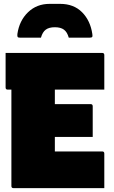

<svg xmlns="http://www.w3.org/2000/svg" viewBox="-20 -974 590 994"><path d="M192 -779H84Q74 -779 71.5 -782.5Q69 -786 70 -798Q80 -867 125 -910.5Q170 -954 237 -954H291Q362 -954 405 -910.5Q448 -867 458 -798Q460 -786 457 -782.5Q454 -779 444 -779H336Q328 -808 311 -820.5Q294 -833 264 -833Q234 -833 217 -820.5Q200 -808 192 -779ZM50 0Q39 0 39 -11V-510H20Q9 -510 9 -521V-700H509Q520 -700 520 -689V-510H264V-435H449Q460 -435 460 -424V-265H264V-190H509Q520 -190 520 -179V0Z"/></svg>

Font: Recursive Sn Lnr St XBk
Style: Regular
Weight: 1000
Version: Version 1.079;hotconv 1.0.112;makeotfexe 2.5.65598; ttfautoh